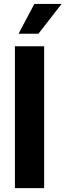

<svg xmlns="http://www.w3.org/2000/svg" viewBox="-20 -965 336 985"><path d="M206.5 -727.5V0H56.6V-727.5ZM75.2 -792 156.2 -944.8H295.9L177.2 -792Z"/></svg>

Font: Inter 28pt
Style: Bold
Weight: 700
Designer: Rasmus Andersson
Foundry: rsms
Version: Version 4.001;git-66647c0bb